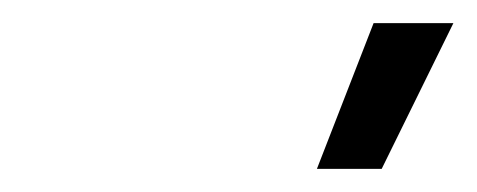

<svg xmlns="http://www.w3.org/2000/svg" viewBox="-20 -720 412 166"><path d="M254 -574H310L372 -700H303Z"/></svg>

Font: Unageo Variable
Style: Regular
Weight: 300
Designer: Richard Sepsi
Foundry: Richard Sepsi
Version: Version 2.200